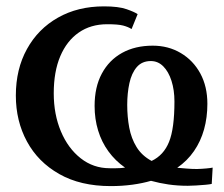

<svg xmlns="http://www.w3.org/2000/svg" viewBox="-20 -588 720 618"><path d="M336.5 11Q239 11 170.8 -27.8Q102.5 -66.5 66.8 -132.5Q31 -198.5 31 -280.5Q31 -365.5 66.8 -430.2Q102.5 -495 166.5 -531.2Q230.5 -567.5 314.5 -567.5Q361.5 -567.5 387.2 -558.5Q413 -549.5 423 -542.5L403.5 -494.5Q392.5 -501.5 376.2 -505.8Q360 -510 325 -510Q272 -510 233.5 -483.2Q195 -456.5 174 -407Q153 -357.5 153 -287.5Q153 -220 176 -165.2Q199 -110.5 239.8 -78.5Q280.5 -46.5 333 -46.5Q345 -46.5 353.5 -46.5Q362 -46.5 368.8 -47Q375.5 -47.5 382.5 -48.5Q351 -70.5 329 -100.8Q307 -131 295.8 -168Q284.5 -205 284.5 -247Q284.5 -308 307.8 -351.2Q331 -394.5 373 -417.8Q415 -441 471.5 -441Q522 -441 562 -417.2Q602 -393.5 624.8 -351.5Q647.5 -309.5 647.5 -254Q647.5 -210 636.8 -171.5Q626 -133 604.5 -101.8Q583 -70.5 550.5 -48Q563 -47 580 -45.5Q597 -44 614 -44Q630.5 -44.5 644 -45.8Q657.5 -47 664.5 -48.5L661.5 4Q655 5.5 641 6.8Q627 8 611.2 9Q595.5 10 584.5 10Q552 10 522.5 5.8Q493 1.5 466 -6Q439 2 405.8 6.5Q372.5 11 336.5 11ZM468 -70Q507 -88.5 524.2 -131.5Q541.5 -174.5 541.5 -261.5Q541.5 -298 532 -327.8Q522.5 -357.5 505.5 -374.5Q488.5 -391.5 465.5 -391.5Q437 -391.5 420.2 -372Q403.5 -352.5 396.5 -320.2Q389.5 -288 389.5 -250.5Q389.5 -212 396 -177.2Q402.5 -142.5 419.5 -114.8Q436.5 -87 468 -70Z"/></svg>

Font: Merriweather 24pt SemiBold
Style: Regular
Weight: 600
Designer: Eben Sorkin
Foundry: Eben Sorkin
Version: Version 2.100